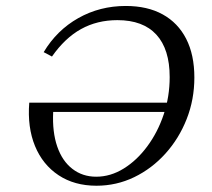

<svg xmlns="http://www.w3.org/2000/svg" viewBox="-20 -602 699 634"><path d="M298.4 11.3Q225.8 11.3 173.4 -23.4Q121 -58.1 95.6 -119.8Q70.2 -181.5 76.6 -262.9H559.7L558.1 -232.3H155.6Q152.4 -166.1 169 -118.1Q185.5 -70.2 219 -44.4Q252.4 -18.5 297.6 -18.5Q345.2 -18.5 388.7 -45.6Q432.3 -72.6 466.5 -119Q500.8 -165.3 520.6 -224.2Q540.3 -283.1 540.3 -347.6Q540.3 -439.5 496.4 -487.5Q452.4 -535.5 367.7 -535.5Q300.8 -535.5 247.6 -506Q194.4 -476.6 151.6 -415.3L124.2 -429.8Q167.7 -502.4 238.7 -542.3Q309.7 -582.3 395.2 -582.3Q466.9 -582.3 517.3 -554.4Q567.7 -526.6 594.8 -473.8Q621.8 -421 621.8 -346Q621.8 -273.4 596.4 -208.9Q571 -144.4 526.2 -94.8Q481.5 -45.2 423 -16.9Q364.5 11.3 298.4 11.3Z"/></svg>

Font: Playfair 12pt Light
Style: Italic
Weight: 300
Italic angle: -15.6°
Designer: Claus Eggers Sørensen
Foundry: Claus Eggers Sørensen
Version: Version 2.000;gftools[0.9.28]